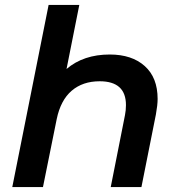

<svg xmlns="http://www.w3.org/2000/svg" viewBox="-20 -762 716 782"><path d="M622 -359Q622 -335 615 -296L556 0H431L489 -293Q493 -313 493 -334Q493 -431 386 -431Q317 -431 272 -392.5Q227 -354 211 -277L155 0H30L178 -742H303L251 -481Q320 -540 427 -540Q517 -540 569.5 -493Q622 -446 622 -359Z"/></svg>

Font: Montserrat Alternates SemiBold
Style: Italic
Weight: 600
Italic angle: -11.3°
Designer: Julieta Ulanovsky
Foundry: Julieta Ulanovsky
Version: Version 7.200